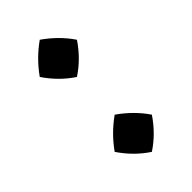

<svg xmlns="http://www.w3.org/2000/svg" viewBox="-145 -450 511 511"><g transform="rotate(-45 110.0 -195.0)"><path d="M40 -336Q69 -377 110 -406Q153 -376 180 -336Q151 -293 110 -266Q69 -293 40 -336ZM40 -54Q69 -95 110 -124Q153 -94 180 -54Q151 -11 110 16Q69 -11 40 -54Z"/></g></svg>

Font: Galdeano
Style: Regular
Weight: 400
Designer: Dario Manuel Muhafara
Foundry: Dario Manuel Muhafara
Version: Version 1.001